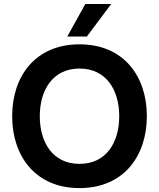

<svg xmlns="http://www.w3.org/2000/svg" viewBox="-20 -940 804 971"><path d="M382.3 11.2C606 11.2 722.7 -151.9 722.7 -352.5C722.7 -553.7 606 -715.8 382.3 -715.8C382.3 -715.8 382.3 -715.8 382.3 -715.8H381.8C158.2 -715.8 41.5 -553.7 41.5 -352.5C41.5 -151.9 158.2 11.2 381.8 11.2C381.8 11.2 381.8 11.2 382.3 11.2ZM181.2 -352.5C181.2 -482.9 245.6 -593.3 382.3 -593.3C518.6 -593.3 583 -482.9 583 -352.5C583 -221.2 518.6 -111.3 382.3 -111.3C245.6 -111.3 181.2 -221.2 181.2 -352.5ZM320.3 -755.4H419.4L542.5 -919.9H411.6Z"/></svg>

Font: Wand UI Pro Bold
Style: Regular
Weight: 700
Designer: Andreas Faust
Version: Version 1.003;FEAKit 1.0